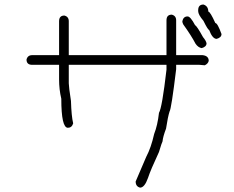

<svg xmlns="http://www.w3.org/2000/svg" viewBox="-20 -692 1040 852"><path d="M742.2 -627Q761.7 -622.1 761.7 -601.6V-447.3H878.9Q906.2 -444.3 906.2 -421.9Q903.3 -409.2 888.7 -402.3L865.2 -404.3H761.7V-384.8Q740.2 -207.5 732.4 -197.3Q724.6 -172.9 716.8 -121.1Q703.1 -85.4 701.2 -64.5Q698.2 -60.1 685.5 -17.6Q647.9 63 636.7 97.7Q621.6 140.6 601.6 140.6Q582 135.7 582 113.3L628.9 3.9Q650.4 -36.6 664.1 -97.7Q679.2 -135.7 685.5 -191.4Q699.2 -213.9 718.8 -382.8V-404.3H285.2V-322.3Q285.2 -307.6 294.9 -244.1Q296.9 -176.3 304.7 -144.5Q298.8 -125 281.2 -125Q252 -125 252 -253.9Q242.2 -294.9 242.2 -339.8V-404.3H123Q97.7 -404.3 97.7 -427.7Q102.5 -447.3 123 -447.3H242.2V-597.7Q242.2 -623 265.6 -623Q285.2 -618.2 285.2 -597.7V-447.3H718.8V-601.6Q718.8 -627 742.2 -627ZM882.8 -671.9Q904.3 -665 904.3 -640.6Q912.6 -640.6 935.5 -589.8Q945.3 -589.8 962.9 -541Q962.9 -525.4 941.4 -519.5Q922.9 -519.5 908.2 -558.6Q901.9 -560.5 882.8 -599.6Q859.4 -627 859.4 -642.6V-646.5Q859.4 -671.9 882.8 -671.9ZM812.5 -619.1Q825.2 -619.1 845.7 -580.1Q853.5 -577.1 880.9 -527.3Q894 -511.7 896.5 -500Q896.5 -484.4 875 -478.5Q859.4 -481 847.7 -498Q829.1 -533.7 793 -584Q789.1 -591.8 789.1 -597.7Q793.5 -619.1 812.5 -619.1Z"/></svg>

Font: CEF Fonts CJK Mono
Style: Regular
Weight: 400
Designer: PartyBoss (派对大魔王)
Version: Release 2.25